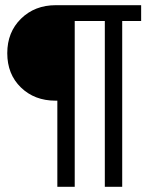

<svg xmlns="http://www.w3.org/2000/svg" viewBox="-20 -720 570 740"><path d="M384 0V-639H268V0H201V-332H194Q113 -332 60.5 -383Q8 -434 8 -515Q8 -596 61 -648Q114 -700 195 -700H524V-639H451V0Z"/></svg>

Font: TitilliumText22L Rg
Style: Regular
Weight: 400
Designer: Campivisivi
Foundry: Campivisivi
Version: 1.000